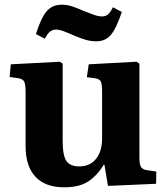

<svg xmlns="http://www.w3.org/2000/svg" viewBox="-20 -784 711 818"><path d="M253 14Q173 14 131 -31Q89 -76 89 -161V-392Q89 -423 83.5 -435.5Q78 -448 56 -451L21 -456L26 -510L235 -521L247 -513V-184Q247 -121 263 -98Q279 -75 318 -75Q363 -75 389 -107Q415 -139 415 -195V-392Q415 -425 409.5 -436.5Q404 -448 383 -451L350 -455L358 -510L561 -521L574 -513V-113Q574 -84 580.5 -73Q587 -62 606 -59L646 -53L645 -1L440 8L425 -82H422Q394 -36 356 -11Q318 14 253 14ZM391 -608Q368 -608 346.5 -614Q325 -620 297 -632Q263 -647 247 -652.5Q231 -658 218 -658Q205 -658 194 -650Q183 -642 171 -619L133 -639Q156 -711 180 -737.5Q204 -764 243 -764Q266 -764 287 -757Q308 -750 335 -738Q365 -726 382.5 -720Q400 -714 415 -714Q429 -714 439.5 -722Q450 -730 461 -753L499 -733Q475 -661 451.5 -634.5Q428 -608 391 -608Z"/></svg>

Font: Literata 36pt
Style: Bold
Weight: 700
Designer: Latin by Veronika Burian and Jose Scaglione. Greek by Irene Vlachou. Cyrillic by Vera Evstafieva.
Foundry: TypeTogether
Version: Version 3.002